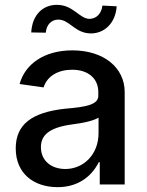

<svg xmlns="http://www.w3.org/2000/svg" viewBox="-20 -762 607 793"><path d="M218 11C296 11 355 -27 388 -92H392V0H495V-382C495 -482 409 -554 279 -554C161 -554 83 -496 61 -415L160 -401C175 -448 220 -474 278 -474C344 -474 386 -438 386 -382V-366C386 -329 333 -320 249 -313C111 -298 45 -248 45 -149C45 -44 121 11 218 11ZM109 -628 169 -627C172 -660 192 -681 221 -681C268 -681 289 -624 356 -624C410 -624 457 -665 462 -736L403 -739C399 -706 379 -685 350 -684C307 -685 283 -742 215 -742C157 -742 113 -701 109 -628ZM149 -154C149 -204 183 -235 277 -248C323 -254 363 -262 387 -276V-212C387 -123 324 -64 250 -64C192 -64 149 -98 149 -154Z"/></svg>

Font: Wafeq Medium
Style: Regular
Weight: 500
Designer: Rasmus Andersson & Azza Alameddine
Foundry: Google & TypeTogether
Version: Version 3.000;January 28, 2025;FontCreator 15.0.0.3014 64-bi